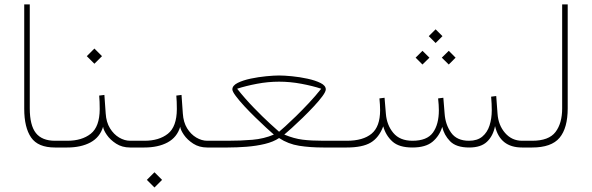

<svg xmlns="http://www.w3.org/2000/svg" viewBox="-20 -663 2661 863"><path d="M88.9 -643.1H113.8V-176.3Q113.8 -99.6 141.4 -64.9Q168.9 -30.3 227.1 -30.3H256.8V0H227.1Q150.9 0 119.9 -44.9Q88.9 -89.8 88.9 -174.3Z M425.8 -233.4 449.2 -236.3 455.1 -152.8Q457.5 -113.8 474.4 -86.4Q491.2 -59.1 515.6 -44.7Q540 -30.3 564.9 -30.3H593.8V0H564.9Q528.8 0 502 -17.3Q475.1 -34.7 460 -56.9Q444.8 -79.1 443.4 -93.3Q429.2 -45.9 386.7 -22.9Q344.2 0 281.7 0H237.3V-30.3H282.7Q348.1 -30.3 387.9 -61.8Q427.7 -93.3 428.2 -172.4Q428.2 -208 425.8 -233.4ZM404.3 -444.8 438.5 -410.6 404.3 -376.5 370.1 -410.6Z M573.7 -30.3H629.4Q694.8 -30.3 734.6 -61.8Q774.4 -93.3 774.9 -172.4Q774.9 -208 772.5 -233.4L795.9 -236.3L801.8 -152.8Q804.2 -113.8 821 -86.4Q837.9 -59.1 862.3 -44.7Q886.7 -30.3 911.6 -30.3H940.4V0H911.6Q875.5 0 848.6 -17.3Q821.8 -34.7 806.6 -56.9Q791.5 -79.1 790 -93.3Q775.9 -45.9 733.4 -22.9Q690.9 0 628.4 0H573.7ZM674.3 111.3 708.5 145.5 674.3 179.7 640.1 145.5Z M1234.4 -323.7Q1257.3 -323.7 1292.2 -320.3Q1327.1 -316.9 1362.1 -309.3Q1397 -301.8 1420.7 -290Q1444.3 -278.3 1444.3 -261.2Q1444.3 -251 1429.2 -230.5Q1414.1 -210 1390.4 -184.6Q1366.7 -159.2 1340.6 -133.8Q1314.5 -108.4 1292 -88.1Q1269.5 -67.9 1257.8 -58.1Q1301.3 -40 1340.1 -35.2Q1378.9 -30.3 1434.1 -30.3H1512.7V0H1434.1Q1373.5 0 1324.5 -7.8Q1275.4 -15.6 1234.4 -42.5Q1209 -25.4 1170.7 -16.1Q1132.3 -6.8 1088.4 -3.4Q1044.4 0 1002.9 0H920.9V-30.3H1003.4Q1062 -30.3 1114.3 -34.7Q1166.5 -39.1 1210.9 -58.1Q1198.7 -68.4 1176.3 -89.1Q1153.8 -109.9 1127.7 -135.3Q1101.6 -160.6 1078.1 -186Q1054.7 -211.4 1039.6 -231.7Q1024.4 -252 1024.4 -261.2Q1024.4 -278.3 1048.1 -290.3Q1071.8 -302.2 1106.7 -309.6Q1141.6 -316.9 1176.5 -320.3Q1211.4 -323.7 1234.4 -323.7ZM1234.4 -295.9Q1185.1 -295.9 1135 -286.4Q1085 -276.9 1045.9 -264.2Q1081.1 -219.7 1121.1 -178.5Q1161.1 -137.2 1192.9 -108.2Q1224.6 -79.1 1234.4 -70.8Q1241.7 -76.7 1262 -95Q1282.2 -113.3 1310.1 -140.4Q1337.9 -167.5 1367.9 -199.5Q1397.9 -231.4 1423.8 -264.2Q1385.3 -276.9 1334.7 -286.4Q1284.2 -295.9 1234.4 -295.9Z M1938 -531.2 1968.8 -500.5 1938 -469.7 1907.2 -500.5ZM1997.1 -434.6 2027.8 -403.8 1997.1 -373 1965.8 -403.8ZM1878.9 -434.6 1910.2 -403.8 1878.9 -373 1848.1 -403.8ZM2088.9 0Q2030.3 0 2002.9 -28.3Q1975.6 -56.6 1967.8 -92.8Q1955.1 -51.8 1924.1 -25.9Q1893.1 0 1833.5 0Q1773.4 0 1743.7 -27.1Q1713.9 -54.2 1702.6 -95.2Q1683.6 -44.4 1646.5 -22.2Q1609.4 0 1538.1 0H1493.2V-30.3H1539.1Q1611.8 -30.3 1650.1 -62Q1688.5 -93.8 1688.5 -167.5Q1688.5 -178.2 1687.7 -192.4Q1687 -206.5 1685.5 -220.7L1708.5 -223.6L1714.4 -152.3Q1718.3 -101.1 1747.8 -65.7Q1777.3 -30.3 1834 -30.3Q1899.4 -30.3 1926 -67.1Q1952.6 -104 1952.6 -167.5Q1952.6 -178.2 1951.7 -192.4Q1950.7 -206.5 1949.2 -220.7L1972.7 -223.6L1978.5 -152.3Q1981.9 -103 2007.6 -66.7Q2033.2 -30.3 2087.9 -30.3Q2125.5 -30.3 2147.9 -49.1Q2170.4 -67.9 2180.4 -99.1Q2190.4 -130.4 2190.4 -167.5Q2190.4 -195.8 2187.5 -228.5L2210.4 -231.4L2216.3 -152.3Q2219.7 -100.6 2250.2 -65.4Q2280.8 -30.3 2326.7 -30.3H2356.9V0H2326.7Q2227.5 0 2205.1 -96.2Q2196.3 -51.8 2168.9 -25.9Q2141.6 0 2088.9 0Z M2337.4 -30.3H2372.1Q2446.8 -30.3 2476.8 -69.6Q2506.8 -108.9 2506.8 -175.8V-643.1H2531.7V-176.3Q2531.7 -87.4 2495.1 -43.7Q2458.5 0 2371.6 0H2337.4Z"/></svg>

Font: Vazirmatn UI NL Thin
Style: Regular
Weight: 100
Designer: Saber Rastikerdar
Foundry: Saber Rastikerdar
Version: Version 33.003